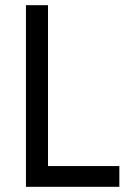

<svg xmlns="http://www.w3.org/2000/svg" viewBox="-20 -720 490 740"><path d="M165 -700V-80H440V0H80V-700Z"/></svg>

Font: Jost
Style: Regular
Weight: 400
Version: Version 3.710